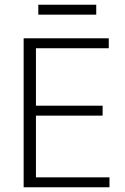

<svg xmlns="http://www.w3.org/2000/svg" viewBox="-20 -792 527 812"><path d="M80 -630H440V-588H132V-345H414V-303H132V-42H443V0H80ZM387 -772V-730H142V-772Z"/></svg>

Font: Mukta Malar ExtraLight
Style: Regular
Weight: 275
Designer: Aadarsh Rajan, Girish Dalvi, Yashodeep Gholap
Foundry: Ek Type
Version: Version 2.538;PS 1.000;hotconv 16.6.51;makeotf.lib2.5.65220;